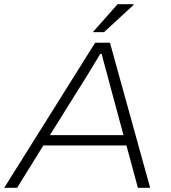

<svg xmlns="http://www.w3.org/2000/svg" viewBox="-32 -888 808 908"><path d="M-12 0 418 -686H488L678 0H620L566 -200H173L49 0ZM204 -249H552L485 -497Q482 -509 477.5 -526Q473 -543 467.5 -562Q462 -581 457.5 -599.5Q453 -618 449 -633H442Q429 -612 413 -585Q397 -558 382.5 -534.5Q368 -511 359 -497ZM407 -736 524 -868H599L600 -865L460 -736Z"/></svg>

Font: Archivo SemiExpanded Thin
Style: Italic
Weight: 250
Width: 6
Italic angle: -10°
Designer: Hector Gatti
Foundry: Omnibus-Type
Version: Version 2.001